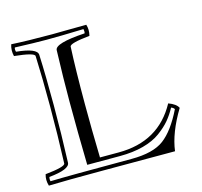

<svg xmlns="http://www.w3.org/2000/svg" viewBox="-109 -858 1050 1000"><g transform="rotate(-15 416.0 -358.0)"><path d="M251 -375Q251 -495 256 -648Q257 -685 419 -695Q422 -704 419 -718Q291 -714 219 -714Q159 -714 49 -718Q45 -709 49 -695Q161 -684 162 -648Q167 -533 167 -375Q167 -220 161 -67Q160 -31 48 -20Q45 -8 48 3Q142 0 486 0Q603 0 661.5 -44Q720 -88 771 -192Q767 -200 754 -205Q735 -170 712 -142.5Q689 -115 651.5 -87.5Q614 -60 558 -45Q502 -30 431 -30H255Q251 -201 251 -375ZM325 -339Q325 -205 329 -50H430Q647 -50 745 -230Q786 -215 797 -192Q727 -76 715 20H321Q128 20 34 23Q24 -9 33 -39Q140 -50 141 -68Q147 -221 147 -375Q147 -532 142 -647Q141 -665 33 -676Q25 -708 35 -739Q120 -734 254 -734Q274 -734 334 -735Q394 -736 439 -736Q448 -708 440 -676Q332 -665 331 -647Q325 -525 325 -339Z"/></g></svg>

Font: Jacques Francois Shadow
Style: Regular
Weight: 400
Designer: Alexei Vanyashin, Nikita Kanarev (i@xarsok.ru)
Foundry: Cyreal (www.cyreal.org)
Version: Version 1.003